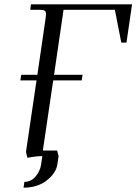

<svg xmlns="http://www.w3.org/2000/svg" viewBox="-20 -722 631 888"><path d="M74.2 -350.1 78.1 -376H152.8L190.9 -637.2Q192.9 -650.9 192.9 -655.8Q192.9 -668.5 186.3 -672.6Q179.7 -676.8 161.1 -676.8H120.1L123 -702.1H590.8L564.9 -524.9H541L511.2 -676.8H273.9L230 -376H361.8L357.9 -350.1H226.1L178.2 -25.9H244.1L251 0L245.1 40Q238.3 79.6 195.8 112.8Q153.3 146 88.9 146L92.8 119.1Q124 119.1 144.8 94Q165.5 68.8 169.9 40L175.8 0Q147 0 106.9 7.8L100.1 -19L148.9 -350.1Z"/></svg>

Font: Dihjauti
Style: Italic
Weight: 400
Italic angle: -9°
Designer: T. Christopher White
Version: Version 3.0.0